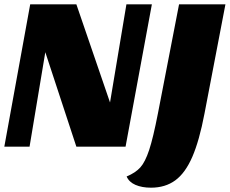

<svg xmlns="http://www.w3.org/2000/svg" viewBox="-20 -680 1065 890"><path d="M334 -660 490 -205 566 -660H684L562 0H334L190 -438L117 0H0L120 -660ZM680 190Q638 190 608 177Q578 164 567 138Q608 121 630.5 96Q653 71 671.5 15Q690 -41 712 -154L810 -660H1025L928 -154Q904 -28 871.5 47Q839 122 792.5 156Q746 190 680 190Z"/></svg>

Font: Sansita ExtraBold Italic
Style: Regular
Weight: 800
Italic angle: -11°
Designer: Pablo Cosgaya
Foundry: Omnibus-Type
Version: Version 1.006